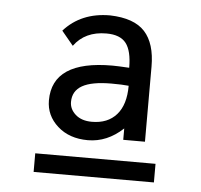

<svg xmlns="http://www.w3.org/2000/svg" viewBox="-41 -665 582 555"><g transform="rotate(5 250.0 -387.0)"><path d="M102 -362Q102 -478 276 -478Q291 -478 325 -476Q325 -525 308 -547Q291 -569 251 -569Q189 -569 157 -525L123 -566Q173 -622 257 -622Q327 -620 358 -586Q389 -552 389 -485V-267H326V-300Q280 -257 224 -257Q170 -257 136 -287.5Q102 -318 102 -362ZM328 -424Q310 -426 278 -426Q221 -426 193.5 -410.5Q166 -395 166 -363Q166 -342 183.5 -326.5Q201 -311 231 -311Q277 -311 302.5 -340Q328 -369 328 -424ZM76 -206H425V-152H76Z"/></g></svg>

Font: Vazir Code
Style: Code
Weight: 400
Foundry: DejaVu fonts team - Redesigned by Saber Rastikerdar
Version: Version 1.1.2